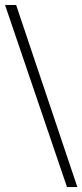

<svg xmlns="http://www.w3.org/2000/svg" viewBox="-20 -743 333 778"><path d="M251.5 15.1 0.5 -722.7H45.4L293.5 15.1Z"/></svg>

Font: Nuosu SIL
Style: Regular
Weight: 400
Designer: Peter Constable, Alex Kotlar, Peter Martin
Foundry: SIL International
Version: Version 2.300